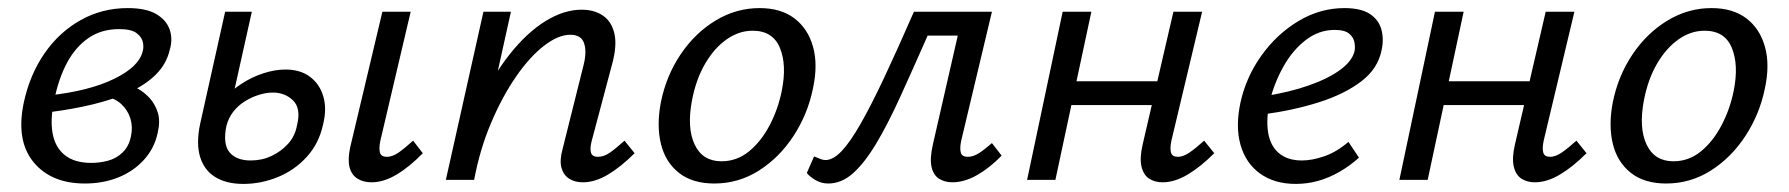

<svg xmlns="http://www.w3.org/2000/svg" viewBox="-20 -445 4425 475"><path d="M190 9Q106 9 62.5 -44.5Q19 -98 39 -192Q54 -261 90.5 -313.5Q127 -366 180 -395.5Q233 -425 296 -425Q341 -425 366 -410.5Q391 -396 399.5 -372.5Q408 -349 400 -322Q392 -287 366 -261Q340 -235 300 -217Q260 -199 210.5 -187Q161 -175 106 -168L102 -209Q201 -220 262.5 -250Q324 -280 333 -318Q336 -328 333.5 -340.5Q331 -353 318 -363Q305 -373 275 -373Q231 -373 199 -351Q167 -329 146 -290Q125 -251 114 -197Q104 -151 110 -116Q116 -81 140 -61.5Q164 -42 206 -42Q227 -42 247.5 -47.5Q268 -53 283.5 -68Q299 -83 304 -108Q309 -131 302.5 -152Q296 -173 279.5 -188Q263 -203 236 -207L287 -240Q302 -236 319.5 -226.5Q337 -217 350.5 -202Q364 -187 370.5 -166Q377 -145 370 -116Q362 -78 336 -49.5Q310 -21 272.5 -6Q235 9 190 9Z M582 10Q540 10 512.5 -7Q485 -24 475 -57Q465 -90 475 -138L537 -416H603L540 -133Q531 -88 548 -68Q565 -48 600 -48Q628 -48 651.5 -59Q675 -70 692.5 -89Q710 -108 715 -136Q725 -177 705 -196.5Q685 -216 655 -216Q639 -216 621 -210.5Q603 -205 586 -194.5Q569 -184 557 -168.5Q545 -153 540 -133H497Q508 -167 529 -193.5Q550 -220 577 -237.5Q604 -255 632.5 -264Q661 -273 686 -273Q723 -273 747 -255Q771 -237 780 -206Q789 -175 779 -136Q769 -90 739 -57Q709 -24 667.5 -7Q626 10 582 10ZM899 6Q879 6 864.5 -3Q850 -12 845 -30.5Q840 -49 846 -79L926 -416H996L921 -97Q917 -78 920 -67.5Q923 -57 937 -57Q951 -57 966 -67.5Q981 -78 1002 -97L1026 -66Q993 -32 961 -13Q929 6 899 6Z M1422 6Q1402 6 1388 -3Q1374 -12 1369 -30Q1364 -48 1372 -77L1424 -285Q1432 -317 1425 -338Q1418 -359 1391 -359Q1361 -359 1325.5 -331.5Q1290 -304 1256 -254.5Q1222 -205 1194.5 -140Q1167 -75 1153 0H1102Q1126 -99 1161.5 -177Q1197 -255 1240 -309.5Q1283 -364 1329 -392.5Q1375 -421 1419 -421Q1450 -421 1471.5 -406.5Q1493 -392 1500 -362Q1507 -332 1494 -285L1444 -97Q1439 -78 1442 -67.5Q1445 -57 1459 -57Q1474 -57 1489 -67.5Q1504 -78 1525 -97L1550 -66Q1516 -32 1484 -13Q1452 6 1422 6ZM1083 0 1176 -416H1244L1152 0Z M1747 9Q1693 9 1659.5 -17.5Q1626 -44 1615 -89.5Q1604 -135 1615 -192Q1628 -257 1663.5 -310Q1699 -363 1750 -394Q1801 -425 1859 -425Q1912 -425 1945.5 -399.5Q1979 -374 1991.5 -329Q2004 -284 1991 -225Q1978 -162 1943 -108.5Q1908 -55 1857.5 -23Q1807 9 1747 9ZM1765 -46Q1803 -46 1833 -70.5Q1863 -95 1884 -135Q1905 -175 1914 -220Q1927 -284 1909.5 -326.5Q1892 -369 1842 -369Q1808 -369 1777.5 -347.5Q1747 -326 1724.5 -287.5Q1702 -249 1692 -197Q1679 -129 1698.5 -87.5Q1718 -46 1765 -46Z M2029 9Q2012 9 1997.5 0.5Q1983 -8 1976 -17L1994 -58Q2002 -55 2009 -52Q2016 -49 2022 -49Q2041 -49 2062 -71Q2083 -93 2109 -138.5Q2135 -184 2167.5 -253Q2200 -322 2241 -416H2393L2380 -357H2275Q2238 -273 2207 -205Q2176 -137 2147.5 -89.5Q2119 -42 2090.5 -16.5Q2062 9 2029 9ZM2336 6Q2317 6 2303 -3Q2289 -12 2284.5 -32.5Q2280 -53 2288 -88L2363 -416H2434L2358 -97Q2354 -78 2357 -67.5Q2360 -57 2374 -57Q2388 -57 2402.5 -66.5Q2417 -76 2434 -91L2458 -60Q2429 -30 2397.5 -12Q2366 6 2336 6Z M2856 6Q2837 6 2823 -3Q2809 -12 2804 -33Q2799 -54 2807 -88L2883 -416H2954L2878 -97Q2874 -78 2877 -67.5Q2880 -57 2894 -57Q2907 -57 2922.5 -67.5Q2938 -78 2959 -97L2984 -66Q2950 -32 2918 -13Q2886 6 2856 6ZM2521 0 2609 -416H2680L2591 0ZM2592 -185 2605 -244H2882L2869 -185Z M3186 10Q3133 10 3097.5 -15.5Q3062 -41 3049 -86.5Q3036 -132 3049 -192Q3063 -255 3101 -308Q3139 -361 3192.5 -393Q3246 -425 3306 -425Q3347 -425 3369 -410.5Q3391 -396 3397.5 -372Q3404 -348 3398 -321Q3389 -275 3347.5 -243.5Q3306 -212 3243 -192Q3180 -172 3105 -162L3108 -207Q3171 -217 3219 -234Q3267 -251 3296 -272.5Q3325 -294 3331 -318Q3333 -327 3331 -339.5Q3329 -352 3318 -361.5Q3307 -371 3282 -371Q3243 -371 3210.5 -346Q3178 -321 3155.5 -281Q3133 -241 3122 -197Q3112 -153 3117 -119Q3122 -85 3143.5 -66.5Q3165 -48 3201 -48Q3226 -48 3256.5 -58.5Q3287 -69 3316 -94L3342 -55Q3320 -35 3294 -20Q3268 -5 3241 2.5Q3214 10 3186 10Z M3777 6Q3758 6 3744 -3Q3730 -12 3725 -33Q3720 -54 3728 -88L3804 -416H3875L3799 -97Q3795 -78 3798 -67.5Q3801 -57 3815 -57Q3828 -57 3843.5 -67.5Q3859 -78 3880 -97L3905 -66Q3871 -32 3839 -13Q3807 6 3777 6ZM3442 0 3530 -416H3601L3512 0ZM3513 -185 3526 -244H3803L3790 -185Z M4102 9Q4048 9 4014.5 -17.5Q3981 -44 3970 -89.5Q3959 -135 3970 -192Q3983 -257 4018.5 -310Q4054 -363 4105 -394Q4156 -425 4214 -425Q4267 -425 4300.5 -399.5Q4334 -374 4346.5 -329Q4359 -284 4346 -225Q4333 -162 4298 -108.5Q4263 -55 4212.5 -23Q4162 9 4102 9ZM4120 -46Q4158 -46 4188 -70.5Q4218 -95 4239 -135Q4260 -175 4269 -220Q4282 -284 4264.5 -326.5Q4247 -369 4197 -369Q4163 -369 4132.5 -347.5Q4102 -326 4079.5 -287.5Q4057 -249 4047 -197Q4034 -129 4053.5 -87.5Q4073 -46 4120 -46Z"/></svg>

Font: Ysabeau Infant Medium
Style: Italic
Weight: 500
Italic angle: -12°
Designer: Christian Thalmann (Catharsis Fonts)
Version: Version 2.001;gftools[0.9.30]; featfreeze: ss01,ss02,lnum